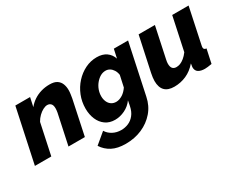

<svg xmlns="http://www.w3.org/2000/svg" viewBox="-105 -968 2014 1624"><g transform="rotate(-30 902.5 -156.0)"><path d="M102 -525H246L227 -437Q252 -468 285 -490Q318 -512 357.5 -523.5Q397 -535 440 -535Q487 -535 512 -518Q537 -501 547.5 -473.5Q558 -446 558 -414Q558 -394 555 -374.5Q552 -355 549 -336L478 0H318L381 -295Q383 -307 384 -316.5Q385 -326 385 -335Q385 -366 371.5 -380Q358 -394 337 -394Q318 -394 295 -382Q272 -370 250.5 -349Q229 -328 214 -301L150 0H-10Z M751 223Q671 223 618.5 195.5Q566 168 534 118L638 31Q658 64 694.5 83.5Q731 103 776 103Q812 103 845.5 89Q879 75 904 44Q929 13 939 -36L949 -87Q918 -44 870.5 -21Q823 2 774 2Q720 2 681.5 -25.5Q643 -53 623 -100Q603 -147 603 -205Q603 -272 627 -331.5Q651 -391 692.5 -436.5Q734 -482 787.5 -508.5Q841 -535 901 -535Q957 -535 993.5 -509.5Q1030 -484 1045 -439L1064 -525H1203L1099 -36Q1083 44 1033 102Q983 160 910.5 191.5Q838 223 751 223ZM858 -125Q874 -125 890 -130.5Q906 -136 921 -145.5Q936 -155 949 -168.5Q962 -182 973 -198L997 -308Q993 -336 980 -356.5Q967 -377 949 -388Q931 -399 909 -399Q881 -399 856.5 -384.5Q832 -370 812 -345.5Q792 -321 781 -291Q770 -261 770 -229Q770 -200 780.5 -176Q791 -152 811 -138.5Q831 -125 858 -125Z M1348 10Q1225 10 1225 -116Q1225 -133 1227.5 -150.5Q1230 -168 1234 -189L1306 -525H1465L1401 -224Q1396 -202 1396 -185Q1396 -125 1446 -125Q1465 -125 1484 -132.5Q1503 -140 1524 -157Q1545 -174 1565 -201L1634 -525H1794L1721 -180Q1720 -174 1719 -169Q1718 -164 1718 -159Q1718 -136 1744 -135L1715 0Q1693 4 1676 6Q1659 8 1647 8Q1608 8 1584.5 -7Q1561 -22 1561 -56Q1561 -60 1562 -64.5Q1563 -69 1564 -76Q1565 -83 1566 -91Q1521 -39 1465.5 -14.5Q1410 10 1348 10Z"/></g></svg>

Font: Raleway Thin ExtraBold
Style: Italic
Weight: 800
Italic angle: -12°
Version: Version 4.026